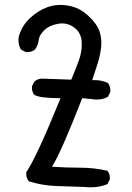

<svg xmlns="http://www.w3.org/2000/svg" viewBox="-20 -779 540 788"><path d="M327.1 -11.7Q268.6 -13.7 210.4 -15.6Q152.3 -17.6 97.7 -35.2Q85.9 -50.8 87.9 -72.3Q130.9 -135.7 228.5 -376Q144.5 -376 121.1 -389.6Q109.4 -403.3 111.3 -424.8L121.1 -444.3Q136.7 -458 158.2 -456.1L272.5 -452.1Q288.1 -489.3 302.7 -528.3Q317.4 -567.4 315.4 -606Q313.5 -644.5 284.7 -666Q255.9 -687.5 219.7 -681.6Q183.6 -675.8 162.1 -655.3Q140.6 -634.8 138.7 -613.8Q136.7 -592.8 123 -575.2Q107.4 -563.5 85.9 -565.4L66.4 -575.2Q52.7 -596.7 56.6 -627Q68.4 -671.9 102.5 -704.1Q136.7 -736.3 175.8 -750Q214.8 -763.7 260.3 -755.9Q305.7 -748 341.8 -714.8Q377.9 -681.6 388.7 -649.4Q399.4 -617.2 394.5 -580.6Q389.6 -543.9 378.9 -512.7Q368.2 -481.4 358.4 -450.2Q393.6 -452.1 422.9 -438.5Q434.6 -422.9 432.6 -401.4L422.9 -381.8Q395.5 -366.2 358.4 -372.1L317.4 -376Q230.5 -153.3 193.4 -94.7Q250 -90.8 308.1 -90.8Q366.2 -90.8 420.9 -78.1Q432.6 -64.5 430.7 -43L420.9 -23.4Q379.9 -5.9 327.1 -11.7Z"/></svg>

Font: JasonHandwriting1
Style: Regular
Weight: 400
Version: Version 1.48.20